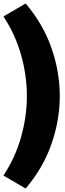

<svg xmlns="http://www.w3.org/2000/svg" viewBox="-30 -930 373 1108"><path d="M-10 83Q58 -20 91.5 -138.5Q125 -257 125 -376Q125 -495 91.5 -613.5Q58 -732 -10 -835L118 -910Q219 -791 267 -653Q315 -515 315 -376Q315 -237 267 -99Q219 39 118 158Z"/></svg>

Font: Bitter Black
Style: Regular
Weight: 900
Designer: Sol Matas, and Bitter project Authors
Foundry: Sol Matas
Version: Version 2.001